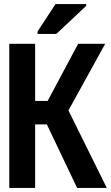

<svg xmlns="http://www.w3.org/2000/svg" viewBox="-20 -931 549 951"><path d="M26 0V-714H154V-431H216L367 -714H501L319 -384L509 0H362L212 -315H154V0ZM166 -763V-775L255 -911H407V-902L259 -763Z"/></svg>

Font: Noto Sans Mono ExtraCondensed
Style: Bold
Weight: 700
Width: 2
Designer: Monotype Design Team
Foundry: Monotype Imaging Inc.
Version: Version 2.014